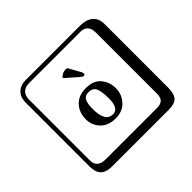

<svg xmlns="http://www.w3.org/2000/svg" viewBox="-209 -1030 1517 1517"><g transform="rotate(-45 550.0 -271.0)"><path d="M544.9 -587.9 601.6 -486.8Q608.4 -473.6 608.4 -464.8Q608.4 -459.5 604.5 -455.6Q600.6 -451.7 595.2 -451.7Q585 -451.7 565.4 -468.3L466.3 -555.2L467.8 -564Q475.1 -572.3 491.9 -581.3Q508.8 -590.3 528.3 -590.3Q538.1 -590.3 544.9 -587.9ZM362.8 -196.8Q362.8 -274.9 409.4 -324Q456.1 -373 536.1 -373Q623 -373 664.1 -322.5Q705.1 -272 705.1 -204.1Q705.1 -138.2 660.2 -87.2Q615.2 -36.1 534.2 -36.1Q454.1 -36.1 408.4 -83.5Q362.8 -130.9 362.8 -196.8ZM529.8 -335Q506.8 -335 491.9 -325.9Q477.1 -316.9 470.5 -298.3Q463.9 -279.8 461.4 -261.5Q459 -243.2 459 -214.8Q459 -73.7 543.9 -74.2Q608.9 -74.2 608.9 -184.1Q608.9 -266.1 592.3 -300.5Q575.7 -335 529.8 -335ZM249 -717.8Q204.1 -717.8 179.9 -693.8Q155.8 -669.9 155.8 -625V53.2Q155.8 136.2 249 136.2H820.8Q865.7 136.2 884.8 117.2Q903.8 98.1 903.8 53.2V-625Q903.8 -717.8 820.8 -717.8ZM1000 84Q1000 152.8 973.4 182.4Q946.8 211.9 880.9 211.9H249Q181.2 211.9 150.6 181.4Q120.1 150.9 120.1 84V-625Q120.1 -687 154.1 -720.5Q188 -753.9 249 -753.9H851.1Q920.9 -753.9 960.4 -721.9Q1000 -689.9 1000 -625Z"/></g></svg>

Font: Linux Biolinum Keyboard
Style: Regular
Weight: 700
Designer: Philipp H. Poll
Foundry: Philipp H. Poll
Version: Version 0.6.1 ; ttfautohint (v0.9)